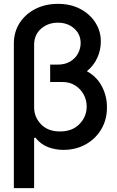

<svg xmlns="http://www.w3.org/2000/svg" viewBox="-20 -757 596 981"><path d="M298.8 -337.9H236.3V-426.8H273.4Q313 -426.8 339.4 -443.1Q365.7 -459.5 378.9 -484.6Q392.1 -509.8 392.1 -536.6Q392.1 -582 358.9 -611.6Q325.7 -641.1 275.9 -641.1Q225.6 -641.1 190.2 -610.6Q154.8 -580.1 154.3 -528.8V-207.5Q154.8 -158.2 189.9 -121.8Q225.1 -85.4 286.6 -85.4Q349.6 -85.4 386.2 -123.3Q422.9 -161.1 422.9 -212.9Q422.9 -246.6 407 -275.1Q391.1 -303.7 363 -321Q335 -338.4 298.8 -337.9ZM275.9 -737.3Q341.8 -737.3 391.4 -710.7Q440.9 -684.1 468.3 -640.1Q495.6 -596.2 495.1 -544.9Q495.6 -503.9 477.8 -463.1Q460 -422.4 423.8 -393.1Q476.1 -364.3 501.5 -314Q526.9 -263.7 526.4 -208.5Q526.9 -146.5 497.8 -97.2Q468.8 -47.9 418.2 -19.5Q367.7 8.8 303.7 8.8Q265.1 8.8 227.8 -4.4Q190.4 -17.6 160.2 -54.2L154.3 -51.8V204.1H50.8V-532.2Q50.3 -592.3 79.8 -638.7Q109.4 -685.1 160.4 -711.2Q211.4 -737.3 275.9 -737.3Z"/></svg>

Font: Inter Tight Medium
Style: Regular
Weight: 500
Designer: Rasmus Andersson
Foundry: rsms
Version: Version 3.004; ttfautohint (v1.8.4.7-5d5b)